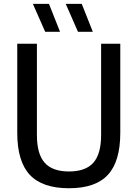

<svg xmlns="http://www.w3.org/2000/svg" viewBox="-20 -967 714 996"><path d="M338 9.5Q199.5 9.5 134.5 -60.2Q69.5 -130 69.5 -278V-740H171.5V-266.5Q171.5 -168 211.8 -122.8Q252 -77.5 338 -77.5Q424 -77.5 464.2 -122.8Q504.5 -168 504.5 -266.5V-740H604V-278Q604 -130 539.8 -60.2Q475.5 9.5 338 9.5ZM384.5 -802 321 -947H404L461.5 -802ZM214.5 -802 150.5 -947H234L291.5 -802Z"/></svg>

Font: Encode Sans SmCnd Md
Style: Regular
Weight: 500
Width: 4
Designer: Multiple Designers
Foundry: Impallari Type
Version: Version 3.002; ttfautohint (v1.8.3) -l 8 -r 50 -G 200 -x 14 